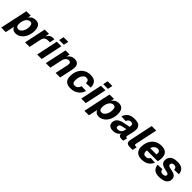

<svg xmlns="http://www.w3.org/2000/svg" viewBox="431 -2531 4490 4490"><g transform="rotate(45 2676.0 -286.0)"><path d="M-23 150 123.2 -536H267.8L243.8 -413.6L234.2 -426.4Q265.2 -483 312.5 -515.5Q359.8 -548 427 -548Q508 -548 547.3 -496Q586.6 -444 586.6 -354Q586.6 -277.6 565.9 -211.2Q545.2 -144.8 507.3 -94.4Q469.4 -44 418.1 -16Q366.8 12 305.8 12Q254.8 12 221.1 -12.1Q187.4 -36.2 175.2 -76.4L127 150ZM286.2 -103.4Q317 -103.4 343.2 -121.4Q369.4 -139.4 389.7 -170.5Q410 -201.6 421 -242.5Q432 -283.4 432 -328.8Q432 -380 414.4 -406.3Q396.8 -432.6 358.2 -432.6Q327.2 -432.6 299.6 -415Q272 -397.4 251.8 -365.7Q231.6 -334 220 -291.8Q208.4 -249.6 208.4 -200.4Q208.4 -153.2 229.4 -128.3Q250.4 -103.4 286.2 -103.4Z M616 0 729.2 -536H871.6L844 -380.4L833 -382.4Q863.4 -463.6 904 -499.8Q944.6 -536 1003 -536H1051.4L1025.4 -411.6H975.8Q934 -411.6 904.5 -400.7Q875 -389.8 856.6 -365.6Q838.2 -341.4 829.8 -301.4L766 0Z M1017 0 1130.2 -536H1280.2L1167 0ZM1142 -601.6 1166.8 -722.4H1322L1297.2 -601.6Z M1303 0 1417.2 -536H1552.4L1525.2 -378.8L1507.6 -383.6Q1528.2 -443.8 1559.4 -479.7Q1590.6 -515.6 1629.6 -531.8Q1668.6 -548 1711.4 -548Q1782.2 -548 1818.7 -511.2Q1855.2 -474.4 1855.2 -410.4Q1855.2 -380.6 1849.2 -345.2Q1843.2 -309.8 1837.6 -284.4L1776.8 0H1626.8L1690 -293.6Q1694.6 -312.4 1697.7 -332.6Q1700.8 -352.8 1700.8 -372.4Q1700.8 -400.2 1685.3 -414.6Q1669.8 -429 1637.6 -429Q1608.6 -429 1584.4 -413.3Q1560.2 -397.6 1542.8 -367.7Q1525.4 -337.8 1516.2 -294.8L1453 0Z M2125 12Q2021.2 12 1969.3 -37.8Q1917.4 -87.6 1917.4 -183.6Q1917.4 -296.4 1958.4 -378Q1999.4 -459.6 2072.5 -503.8Q2145.6 -548 2241.8 -548Q2311.8 -548 2358.2 -523.5Q2404.6 -499 2427.8 -452.1Q2451 -405.2 2451 -338.2L2296.4 -331Q2296.4 -385.2 2278.2 -408.6Q2260 -432 2217.4 -432Q2175.2 -432 2142.4 -402.1Q2109.6 -372.2 2090.8 -321.2Q2072 -270.2 2072 -206.4Q2072 -151.4 2090.5 -127.4Q2109 -103.4 2149.8 -103.4Q2195 -103.4 2227 -129.5Q2259 -155.6 2276.8 -210.2L2430 -204.2Q2409 -138 2365.7 -89.4Q2322.4 -40.8 2261.4 -14.4Q2200.4 12 2125 12Z M2475 0 2588.2 -536H2738.2L2625 0ZM2600 -601.6 2624.8 -722.4H2780L2755.2 -601.6Z M2729 150 2875.2 -536H3019.8L2995.8 -413.6L2986.2 -426.4Q3017.2 -483 3064.5 -515.5Q3111.8 -548 3179 -548Q3260 -548 3299.3 -496Q3338.6 -444 3338.6 -354Q3338.6 -277.6 3317.9 -211.2Q3297.2 -144.8 3259.3 -94.4Q3221.4 -44 3170.1 -16Q3118.8 12 3057.8 12Q3006.8 12 2973.1 -12.1Q2939.4 -36.2 2927.2 -76.4L2879 150ZM3038.2 -103.4Q3069 -103.4 3095.2 -121.4Q3121.4 -139.4 3141.7 -170.5Q3162 -201.6 3173 -242.5Q3184 -283.4 3184 -328.8Q3184 -380 3166.4 -406.3Q3148.8 -432.6 3110.2 -432.6Q3079.2 -432.6 3051.6 -415Q3024 -397.4 3003.8 -365.7Q2983.6 -334 2972 -291.8Q2960.4 -249.6 2960.4 -200.4Q2960.4 -153.2 2981.4 -128.3Q3002.4 -103.4 3038.2 -103.4Z M3746 -244 3607.2 -214.4Q3569 -206.8 3550.6 -189.4Q3532.2 -172 3532.2 -139.2Q3532.2 -115.4 3545.2 -103.1Q3558.2 -90.8 3585.2 -90.8Q3617.4 -90.8 3644.2 -102.1Q3671 -113.4 3689.9 -137.5Q3708.8 -161.6 3716.6 -199.4Q3719.6 -215.6 3724.8 -240.4Q3730 -265.2 3735.2 -292.4Q3740.4 -319.6 3743.9 -342.9Q3747.4 -366.2 3747.4 -379.2Q3747.4 -408.4 3733.5 -423.8Q3719.6 -439.2 3683.4 -439.2Q3642.6 -439.2 3618.7 -420.5Q3594.8 -401.8 3581.4 -362.2L3432.2 -368.6Q3462.2 -460 3525.4 -504Q3588.6 -548 3705.8 -548Q3803.6 -548 3850.8 -508.1Q3898 -468.2 3898 -390.8Q3898 -370.6 3893.1 -340.5Q3888.2 -310.4 3881.1 -276.7Q3874 -243 3866.4 -211.5Q3858.8 -180 3853.9 -156.4Q3849 -132.8 3849 -123.6Q3849 -111.8 3855.4 -107.3Q3861.8 -102.8 3873.8 -102.8H3889.4L3867.8 0Q3859.8 2.2 3843.7 3.9Q3827.6 5.6 3812.2 5.6Q3762.8 5.6 3737.9 -14.4Q3713 -34.4 3713 -69.4Q3713 -80.4 3714.9 -91.9Q3716.8 -103.4 3720.8 -116L3730.2 -108Q3713.2 -72.2 3685.1 -45.2Q3657 -18.2 3617.9 -3.1Q3578.8 12 3528.6 12Q3457 12 3416.8 -19.4Q3376.6 -50.8 3376.6 -109.6Q3376.6 -189.4 3427.6 -234.5Q3478.6 -279.6 3575.8 -299.2L3766.2 -337.4Z M4076.8 0Q4022.4 0 3995 -20.9Q3967.6 -41.8 3967.6 -88Q3967.6 -113.4 3974.5 -146.2Q3981.4 -179 3988.4 -211.8L4094 -710H4244L4136.4 -201.6Q4132.4 -182 4128.8 -164Q4125.2 -146 4125.2 -135.2Q4125.2 -123.2 4132.3 -117.5Q4139.4 -111.8 4156 -111.8H4196.4L4173 0Z M4473.4 12Q4369 12 4315 -42.2Q4261 -96.4 4261 -186.8Q4261 -264.8 4282.6 -330.9Q4304.2 -397 4346.2 -445.6Q4388.2 -494.2 4449.2 -521.1Q4510.2 -548 4588.6 -548Q4655.2 -548 4700.3 -526.4Q4745.4 -504.8 4768.8 -461.3Q4792.2 -417.8 4792.2 -352.8Q4792.2 -319.4 4787.6 -286.5Q4783 -253.6 4775 -227.6H4393.6L4413.2 -319.6H4641.4Q4643.4 -328 4644.4 -338.4Q4645.4 -348.8 4645.4 -362.8Q4645.4 -400.2 4625.5 -418.5Q4605.6 -436.8 4571.2 -436.8Q4534.4 -436.8 4505.2 -419.6Q4476 -402.4 4456.1 -370.4Q4436.2 -338.4 4425.6 -293.9Q4415 -249.4 4415 -195.2Q4415 -146.2 4436.4 -123.9Q4457.8 -101.6 4498.2 -101.6Q4536.4 -101.6 4564.8 -117.6Q4593.2 -133.6 4604.2 -167.2L4753.2 -158.4Q4720.2 -77.8 4652.1 -32.9Q4584 12 4473.4 12Z M5052.2 12Q4945.6 12 4892.3 -34.9Q4839 -81.8 4831 -168.8L4982.6 -174.2Q4988 -133 5009 -113.7Q5030 -94.4 5070.8 -94.4Q5109.8 -94.4 5133.4 -107.7Q5157 -121 5157 -149.2Q5157 -165.6 5149.4 -176.7Q5141.8 -187.8 5120.7 -195.5Q5099.6 -203.2 5058.6 -210Q4962.6 -227 4918.4 -263.6Q4874.2 -300.2 4874.2 -364.4Q4874.2 -416 4899.4 -457.5Q4924.6 -499 4977.2 -523.5Q5029.8 -548 5112.4 -548Q5221.6 -548 5276.8 -502.6Q5332 -457.2 5340.8 -363.6L5189.2 -357.6Q5185.8 -402.2 5165.7 -421.9Q5145.6 -441.6 5106 -441.6Q5067 -441.6 5047.9 -423.4Q5028.8 -405.2 5028.8 -376.4Q5028.8 -359.8 5038 -348.1Q5047.2 -336.4 5068.2 -328.4Q5089.2 -320.4 5124.4 -314Q5195.8 -301.4 5236.7 -282.4Q5277.6 -263.4 5294.6 -234.5Q5311.6 -205.6 5311.6 -162.8Q5311.6 -107.2 5279.7 -67.8Q5247.8 -28.4 5189.8 -8.2Q5131.8 12 5052.2 12Z"/></g></svg>

Font: Geist
Style: Italic
Weight: 400
Italic angle: -12°
Designer: Basement.studio, Andrés Briganti, Mateo Zaragoza
Foundry: Basement.studio, Vercel, Andrés Briganti, Guido Ferreyra, Mateo Zaragoza
Version: Version 1.500